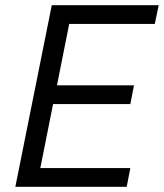

<svg xmlns="http://www.w3.org/2000/svg" viewBox="-20 -718 630 738"><path d="M467 0 481 -72H135L184 -318H481L495 -390H199L246 -626H575L590 -698H179L39 0Z"/></svg>

Font: Braiins Sans
Style: Italic
Weight: 400
Italic angle: -11.31°
Designer: Mike Abbink, Paul van der Laan, Pieter van Rosmalen, Jiri Chlebus, Lubos Buracinsky
Foundry: Bold Monday, Sudetype
Version: Version 1.000;hotconv 1.0.109;makeotfexe 2.5.65596